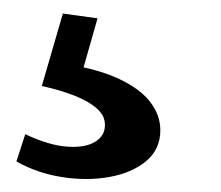

<svg xmlns="http://www.w3.org/2000/svg" viewBox="-20 -59 332 288"><path d="M4.6 183.2 17.9 142.3Q53.2 158.9 80 160.9Q106.8 163 122 154.1Q137.1 145.2 137.4 129.3Q137.9 115 125.6 104Q113.4 93.1 92.2 84.7Q70.9 76.2 42.7 70L74.3 -38.7L126.3 -31.5L98.1 67.4L80.2 37.3Q128.9 45 159.9 60Q191 74.9 205.7 94.5Q220.5 114 220.5 136.2Q220.5 165 199.2 182.7Q177.8 200.4 144.3 206.4Q110.8 212.5 73.6 206.7Q36.4 201 4.6 183.2Z"/></svg>

Font: Karla
Style: Italic
Weight: 400
Italic angle: -8°
Designer: Jonathan Pinhorn
Version: Version 2.004;gftools[0.9.33]